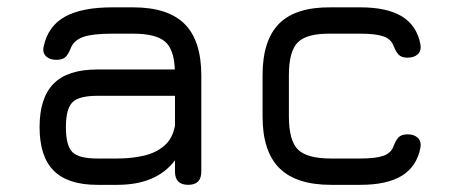

<svg xmlns="http://www.w3.org/2000/svg" viewBox="-20 -516 1264 536"><path d="M251.5 0Q169.5 0 130 -39.5Q90.5 -79 90.5 -161Q90.5 -243 129.8 -282.5Q169 -322 251.5 -322H468Q466 -379 440 -400.5Q414 -422 351.5 -422H293.5Q239 -422 212.8 -413Q186.5 -404 177.5 -381.5Q170.5 -363.5 162.2 -356.2Q154 -349 137 -349Q118.5 -349 108.2 -359.2Q98 -369.5 102 -386.5Q114 -443 161 -469.2Q208 -495.5 293.5 -495.5H351.5Q449 -495.5 495.5 -449Q542 -402.5 542 -305V-37Q542 0 505.5 0Q468.5 0 468.5 -37V-68.5Q417 0 307.5 0ZM251.5 -73.5H307.5Q348 -73.5 382 -81.5Q416 -89.5 439 -109.5Q462 -129.5 468.5 -165.5V-248.5H251.5Q200 -248.5 182 -230.2Q164 -212 164 -161Q164 -109.5 182 -91.5Q200 -73.5 251.5 -73.5Z M904 0Q806.5 0 759.8 -46.8Q713 -93.5 713 -191V-306Q713 -403.5 759.2 -450Q805.5 -496.5 904 -495.5H986Q1060 -495.5 1101.5 -470.5Q1143 -445.5 1153.5 -393.5Q1157 -375 1146.8 -365Q1136.5 -355 1117.5 -355Q1100.5 -355 1092.5 -363.8Q1084.5 -372.5 1078.5 -388.5Q1071.5 -407 1050.2 -414.5Q1029 -422 986 -422H904Q837 -423 811.8 -398.2Q786.5 -373.5 786.5 -306V-191Q786.5 -123.5 811.8 -98.5Q837 -73.5 904 -73.5H986Q1029 -73.5 1050.2 -81Q1071.5 -88.5 1078.5 -107.5Q1084.5 -124 1092.5 -132.5Q1100.5 -141 1118 -141Q1136.5 -141 1146.8 -130.8Q1157 -120.5 1153.5 -102.5Q1143 -50.5 1101.5 -25.2Q1060 0 986 0Z"/></svg>

Font: Jura Light SemiBold
Style: Regular
Weight: 600
Version: Version 5.106